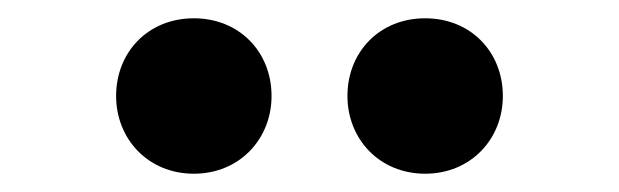

<svg xmlns="http://www.w3.org/2000/svg" viewBox="-20 -838 677 210"><path d="M192 -648C242 -648 277 -686 277 -733C277 -781 242 -818 192 -818C142 -818 107 -781 107 -733C107 -686 142 -648 192 -648ZM445 -648C495 -648 530 -686 530 -733C530 -781 495 -818 445 -818C395 -818 360 -781 360 -733C360 -686 395 -648 445 -648Z"/></svg>

Font: Noto Sans CJK HK Black
Style: Regular
Weight: 900
Designer: Ryoko NISHIZUKA 西塚涼子 (kana, bopomofo & ideographs); Paul D. Hunt (Latin, Greek & Cyrillic); Sandoll Communications 산돌커뮤니
Foundry: Adobe
Version: Version 2.004;hotconv 1.0.118;makeotfexe 2.5.65603